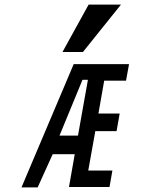

<svg xmlns="http://www.w3.org/2000/svg" viewBox="-20 -811 640 831"><path d="M299 -533.5H538.5L525.5 -462H431L406 -319.5H498L484.5 -243.5H392.5L362 -73H466.5L454 -1.5H278.5L303.5 -143.5H208L143 0H73ZM317.5 -224 360.5 -465.5H337L237.5 -224ZM250.5 -586 363.5 -791H503.5L339 -586Z"/></svg>

Font: JuliaMono SemiBoldItalic
Style: Regular
Weight: 600
Italic angle: -9°
Monospace: yes
Designer: cormullion
Foundry: corm
Version: Version 0.049; ttfautohint (v1.8.4)